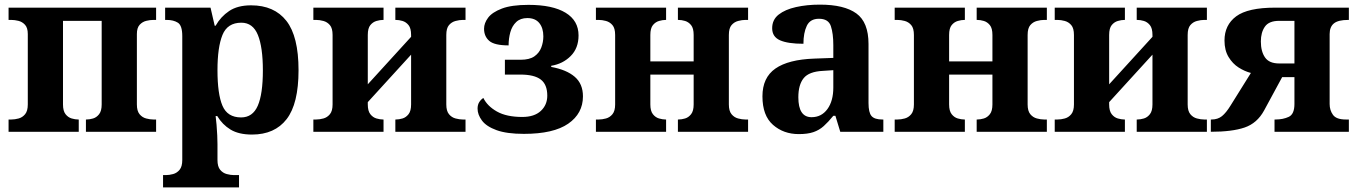

<svg xmlns="http://www.w3.org/2000/svg" viewBox="-20 -569 5861 829"><path d="M17 0V-53H29Q44 -53 60.5 -57.5Q77 -62 88.5 -76Q100 -90 100 -118V-422Q100 -449 88 -462Q76 -475 59.5 -479Q43 -483 29 -483H17V-536H654V-483H642Q628 -483 611.5 -479Q595 -475 583 -462Q571 -449 571 -422V-118Q571 -90 582.5 -76Q594 -62 611 -57.5Q628 -53 642 -53H654V0H351V-53H353Q367 -53 382 -57.5Q397 -62 408 -76Q419 -90 419 -118V-479H252V-118Q252 -90 263 -76Q274 -62 289.5 -57.5Q305 -53 318 -53H320V0Z M684 240V187H696Q711 187 727.5 182.5Q744 178 755.5 164Q767 150 767 122V-413Q767 -459 748 -471Q729 -483 700 -483H693V-536H889L907 -458H911Q933 -497 969.5 -521.5Q1006 -546 1064 -546Q1164 -546 1216.5 -479Q1269 -412 1269 -266Q1269 -121 1217.5 -54.5Q1166 12 1068 12Q1011 12 975.5 -9.5Q940 -31 918 -68H911Q913 -54 915 -30.5Q917 -7 918 15.5Q919 38 919 53V122Q919 150 930.5 164Q942 178 959 182.5Q976 187 990 187H1012V240ZM1021 -62Q1071 -62 1093 -112.5Q1115 -163 1115 -265Q1115 -365 1093.5 -418Q1072 -471 1022 -471Q962 -471 940.5 -418Q919 -365 919 -266Q919 -163 940.5 -112.5Q962 -62 1021 -62Z M1333 0V-53H1345Q1360 -53 1376.5 -57.5Q1393 -62 1404.5 -76Q1416 -90 1416 -118V-418Q1416 -447 1404.5 -460.5Q1393 -474 1376.5 -478.5Q1360 -483 1345 -483H1333V-536H1636V-483H1634Q1621 -483 1605.5 -478.5Q1590 -474 1579 -460.5Q1568 -447 1568 -418V-205L1755 -410V-418Q1755 -447 1744 -460.5Q1733 -474 1718 -478.5Q1703 -483 1689 -483H1687V-536H1990V-483H1978Q1964 -483 1947 -478.5Q1930 -474 1918.5 -460.5Q1907 -447 1907 -418V-118Q1907 -90 1918.5 -76Q1930 -62 1947 -57.5Q1964 -53 1978 -53H1990V0H1687V-53H1689Q1703 -53 1718 -57.5Q1733 -62 1744 -76Q1755 -90 1755 -118V-333L1568 -128V-118Q1568 -90 1579 -76Q1590 -62 1605.5 -57.5Q1621 -53 1634 -53H1636V0Z M2242 9Q2168 9 2124 -7Q2080 -23 2061 -48.5Q2042 -74 2042 -100Q2042 -117 2049.5 -128.5Q2057 -140 2067 -146Q2084 -111 2125.5 -87.5Q2167 -64 2235 -64Q2287 -64 2315 -90Q2343 -116 2343 -156Q2343 -204 2315 -225.5Q2287 -247 2227 -247H2160V-311H2228Q2266 -311 2287 -325.5Q2308 -340 2317 -363.5Q2326 -387 2326 -412Q2326 -448 2308.5 -469.5Q2291 -491 2257 -491Q2227 -491 2209 -474Q2191 -457 2183.5 -430Q2176 -403 2176 -373Q2115 -373 2092.5 -392.5Q2070 -412 2070 -445Q2070 -469 2087.5 -492.5Q2105 -516 2147 -532Q2189 -548 2262 -548Q2366 -548 2422 -514Q2478 -480 2478 -416Q2478 -361 2444 -327Q2410 -293 2360 -285V-280Q2426 -268 2461.5 -237.5Q2497 -207 2497 -153Q2497 -79 2433.5 -35Q2370 9 2242 9Z M2553 0V-53H2565Q2580 -53 2596.5 -57.5Q2613 -62 2624.5 -76Q2636 -90 2636 -118V-418Q2636 -447 2624.5 -460.5Q2613 -474 2596.5 -478.5Q2580 -483 2565 -483H2553V-536H2856V-483H2854Q2841 -483 2825.5 -478.5Q2810 -474 2799 -460.5Q2788 -447 2788 -418V-304H2975V-418Q2975 -447 2964 -460.5Q2953 -474 2938 -478.5Q2923 -483 2909 -483H2907V-536H3210V-483H3198Q3184 -483 3167 -478.5Q3150 -474 3138.5 -460.5Q3127 -447 3127 -418V-118Q3127 -90 3138.5 -76Q3150 -62 3167 -57.5Q3184 -53 3198 -53H3210V0H2907V-53H2909Q2923 -53 2938 -57.5Q2953 -62 2964 -76Q2975 -90 2975 -118V-247H2788V-118Q2788 -90 2799 -76Q2810 -62 2825.5 -57.5Q2841 -53 2854 -53H2856V0Z M3429 10Q3363 10 3317.5 -30Q3272 -70 3272 -153Q3272 -234 3328 -273Q3384 -312 3496 -316L3578 -319V-374Q3578 -424 3567.5 -456Q3557 -488 3516 -488Q3478 -488 3463.5 -457.5Q3449 -427 3449 -380Q3382 -380 3348 -395Q3314 -410 3314 -447Q3314 -484 3342 -506Q3370 -528 3417 -538.5Q3464 -549 3520 -549Q3625 -549 3677.5 -511Q3730 -473 3730 -379V-124Q3730 -83 3743 -68Q3756 -53 3790 -53H3794V0H3608L3587 -69H3578Q3556 -42 3536.5 -24.5Q3517 -7 3492 1.5Q3467 10 3429 10ZM3484 -63Q3527 -63 3552.5 -98Q3578 -133 3578 -191V-266L3533 -263Q3473 -260 3450 -231.5Q3427 -203 3427 -149Q3427 -63 3484 -63Z M3843 0V-53H3855Q3870 -53 3886.5 -57.5Q3903 -62 3914.5 -76Q3926 -90 3926 -118V-418Q3926 -447 3914.5 -460.5Q3903 -474 3886.5 -478.5Q3870 -483 3855 -483H3843V-536H4146V-483H4144Q4131 -483 4115.5 -478.5Q4100 -474 4089 -460.5Q4078 -447 4078 -418V-304H4265V-418Q4265 -447 4254 -460.5Q4243 -474 4228 -478.5Q4213 -483 4199 -483H4197V-536H4500V-483H4488Q4474 -483 4457 -478.5Q4440 -474 4428.5 -460.5Q4417 -447 4417 -418V-118Q4417 -90 4428.5 -76Q4440 -62 4457 -57.5Q4474 -53 4488 -53H4500V0H4197V-53H4199Q4213 -53 4228 -57.5Q4243 -62 4254 -76Q4265 -90 4265 -118V-247H4078V-118Q4078 -90 4089 -76Q4100 -62 4115.5 -57.5Q4131 -53 4144 -53H4146V0Z M4534 0V-53H4546Q4561 -53 4577.5 -57.5Q4594 -62 4605.5 -76Q4617 -90 4617 -118V-418Q4617 -447 4605.5 -460.5Q4594 -474 4577.5 -478.5Q4561 -483 4546 -483H4534V-536H4837V-483H4835Q4822 -483 4806.5 -478.5Q4791 -474 4780 -460.5Q4769 -447 4769 -418V-205L4956 -410V-418Q4956 -447 4945 -460.5Q4934 -474 4919 -478.5Q4904 -483 4890 -483H4888V-536H5191V-483H5179Q5165 -483 5148 -478.5Q5131 -474 5119.5 -460.5Q5108 -447 5108 -418V-118Q5108 -90 5119.5 -76Q5131 -62 5148 -57.5Q5165 -53 5179 -53H5191V0H4888V-53H4890Q4904 -53 4919 -57.5Q4934 -62 4945 -76Q4956 -90 4956 -118V-333L4769 -128V-118Q4769 -90 4780 -76Q4791 -62 4806.5 -57.5Q4822 -53 4835 -53H4837V0Z M5208 0V-53H5211Q5238 -53 5256 -67.5Q5274 -82 5293 -113L5381 -254Q5354 -261 5328 -277.5Q5302 -294 5284.5 -323Q5267 -352 5267 -394Q5267 -461 5317.5 -498.5Q5368 -536 5486 -536H5804V-483H5801Q5758 -483 5739.5 -468Q5721 -453 5721 -422V-120Q5721 -93 5735.5 -73Q5750 -53 5791 -53H5804V0H5483V-53H5487Q5520 -53 5544.5 -64.5Q5569 -76 5569 -120V-236H5516L5438 -92Q5408 -37 5354 -18.5Q5300 0 5208 0ZM5503 -295H5569V-479H5503Q5459 -479 5441.5 -454Q5424 -429 5424 -390Q5424 -347 5442 -321Q5460 -295 5503 -295Z"/></svg>

Font: NotoSerif-Bold
Style: Regular
Weight: 700
Designer: Monotype Design Team
Foundry: Monotype Imaging Inc.
Version: Version 2.007; ttfautohint (v1.8) -l 8 -r 50 -G 200 -x 14 -D